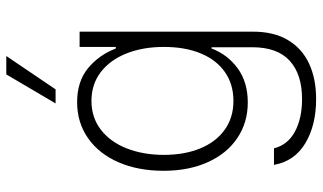

<svg xmlns="http://www.w3.org/2000/svg" viewBox="-224 -576 1010 601"><g transform="rotate(-90 280.5 -275.0)"><path d="M65.4 78.1H117.2Q127.9 121.1 169.4 143.6Q210.9 166 271.5 166Q349.1 166 391.4 127.2Q433.6 88.4 433.6 10.7V-117.2H429.7Q410.6 -66.9 367.4 -35.4Q324.2 -3.9 260.7 -3.9Q198.2 -3.9 149.7 -36.4Q101.1 -68.8 74 -128.7Q46.9 -188.5 46.9 -267.6Q46.9 -347.2 73.5 -408.4Q100.1 -469.7 148.9 -503.9Q197.8 -538.1 261.7 -538.1Q326.2 -538.1 367.7 -504.2Q409.2 -470.2 429.7 -417H434.6V-530.3H482.4V12.7Q482.4 77.6 456.1 121.8Q429.7 166 382.3 188Q335 210 271.5 210Q189 210 132.8 176Q76.7 142.1 65.4 78.1ZM434.6 -266.6Q434.6 -332 414.3 -383.3Q394 -434.6 356 -463.9Q317.9 -493.2 265.6 -493.2Q213.4 -493.2 175 -463.4Q136.7 -433.6 116.7 -382.1Q96.7 -330.6 96.7 -266.6Q96.7 -202.1 116.9 -152.8Q137.2 -103.5 175.3 -76.2Q213.4 -48.8 265.6 -48.8Q317.4 -48.8 355.5 -75.2Q393.6 -101.6 414.1 -150.6Q434.6 -199.7 434.6 -266.6ZM348.6 -759.8H406.2L301.8 -605.5H257.8Z"/></g></svg>

Font: Pretendard Std ExtraLight
Style: Regular
Weight: 200
Designer: Base glyphs from Inter by Rasmus Andersson; Hangeul glyphs from Noto Sans CJK(Source Han Sans) by Jang Soo-young and Kan
Foundry: Kil Hyung-jin
Version: Version 1.309